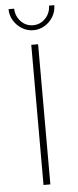

<svg xmlns="http://www.w3.org/2000/svg" viewBox="-56 -822 347 853"><g transform="rotate(-5 118.0 -396.0)"><path d="M102.8 0V-625H133.3V0ZM118.1 -688.9Q91 -688.9 67.7 -703.1Q44.4 -717.4 30.2 -740.6Q16 -763.9 16 -791.7H41Q42.4 -757.6 64.6 -734.4Q86.8 -711.1 118.8 -711.1Q150.7 -711.1 173.3 -734.4Q195.8 -757.6 196.5 -791.7H220.1Q220.1 -763.9 206.2 -740.6Q192.4 -717.4 169.1 -703.1Q145.8 -688.9 118.1 -688.9Z"/></g></svg>

Font: Afacad Flux Thin
Style: Regular
Weight: 250
Designer: Kristian Moeller
Foundry: Dicotype
Version: Version 1.100